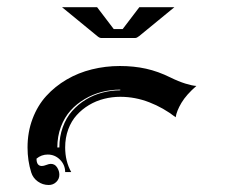

<svg xmlns="http://www.w3.org/2000/svg" viewBox="-20 -665 650 548"><path d="M157 -644.5H257.1L304.7 -582H330.1Q377.4 -644.3 377.7 -644.5H477.8L377.2 -562Q370.6 -556.6 366.2 -556.6H268.6Q263.9 -556.6 257.6 -562ZM58.6 -244.1Q58.6 -288.1 72.9 -325.9Q87.2 -363.8 112.1 -391.1Q137 -418.5 170.3 -438Q203.6 -457.5 242.3 -467Q281 -476.6 322.3 -476.6Q362.1 -476.6 396.9 -468.9Q431.6 -461.2 466.6 -443.8Q489.3 -432.6 508.9 -426.5Q528.6 -420.4 540.5 -419.7Q512 -395 498 -371.7Q484.1 -348.4 481.4 -330.3Q446.5 -357.4 406.2 -373Q366 -388.7 323.2 -388.7Q299.6 -388.7 276.9 -382.9Q254.2 -377.2 234.1 -365.2Q214.1 -353.3 198.9 -336.4Q183.6 -319.6 174.8 -295.8Q166 -272 166 -244.1Q166 -204.8 183.3 -173.8H166Q166 -194.3 151.4 -209.1Q136.7 -223.9 116.2 -223.9Q98.1 -223.9 84.2 -212.2Q84.2 -191.4 99.4 -191.2Q104.5 -191.2 112.2 -194.2Q119.9 -197.3 125 -197.3Q136.5 -197.3 142.9 -187.3Q149.4 -177.2 149.4 -166.3Q149.4 -154.1 140.5 -145.5Q131.6 -137 119.1 -137Q101.8 -137 87.9 -147Q74 -157 69.1 -172.9Q58.6 -206.3 58.6 -244.1ZM143.6 -244.1H149.4Q149.4 -275.1 159.2 -302Q168.9 -328.9 185.7 -347.9Q202.4 -366.9 224.6 -380.5Q246.8 -394 271.9 -400.6Q296.9 -407.2 323.2 -407.2V-409.2Q296.4 -409.2 270.6 -402.6Q244.9 -396 221.8 -382.3Q198.7 -368.7 181.4 -349.5Q164.1 -330.3 153.8 -303.1Q143.6 -275.9 143.6 -244.1Z"/></svg>

Font: AgreloyInT3
Style: Medium
Weight: 400
Designer: gluk
Foundry: gluk
Version: Version 0.27